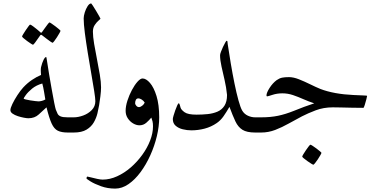

<svg xmlns="http://www.w3.org/2000/svg" viewBox="-20 -771 2214 1117"><path d="M439 -44.4Q439 -27.8 432.9 -13.9Q426.8 0 399.9 0H374Q337.9 0 316.4 -10.5Q294.9 -21 280.5 -52.2Q266.1 -83.5 250.5 -146.5Q229 -127 205.3 -105Q181.6 -83 145 -83Q136.2 -83 119.1 -86.2Q102.1 -89.4 84 -95.2Q65.9 -101.1 53.2 -109.9Q40.5 -118.7 40.5 -130.4Q40.5 -142.1 52.2 -166.5Q64 -190.9 81.3 -217.5Q98.6 -244.1 115.2 -262.2Q138.7 -287.6 165.8 -305.9Q192.9 -324.2 218.8 -335Q218.3 -341.3 217.8 -348.1Q217.3 -355 217.3 -361.3Q217.3 -366.2 217.5 -370.8Q217.8 -375.5 218.8 -380.4Q225.1 -406.2 233.4 -422.9Q241.7 -439.5 249 -439.5Q250 -439.5 254.4 -410.2Q258.8 -380.9 265.6 -339.4Q272.9 -297.4 280.8 -252Q288.6 -206.5 295.4 -173.3Q302.2 -140.1 304.7 -133.3Q310.1 -118.7 315.4 -108.6Q320.8 -98.6 333.7 -93.5Q346.7 -88.4 374 -88.4H399.9Q426.8 -88.4 432.9 -74.7Q439 -61 439 -44.4ZM243.7 -192.4Q240.2 -212.4 236.1 -238Q231.9 -263.7 226.1 -285.2Q190.9 -275.4 166.7 -255.4Q142.6 -235.4 130.1 -218Q117.7 -200.7 117.7 -197.8Q117.7 -195.3 129.2 -192.4Q140.6 -189.5 156.2 -187Q171.9 -184.6 185.8 -182.9Q199.7 -181.2 204.6 -181.2Q211.9 -181.2 224.1 -184.3Q236.3 -187.5 243.7 -192.4ZM332 -591.8Q332 -589.4 325.9 -578.4Q319.8 -567.4 311.3 -554.2Q302.7 -541 295.4 -531.5Q288.1 -522 285.2 -522Q283.7 -522 274.7 -528.3Q265.6 -534.7 254.2 -543.2Q242.7 -551.8 234.1 -558.6Q225.6 -565.4 224.6 -565.9Q221.7 -568.4 219.2 -568.4Q216.8 -568.4 214.4 -565.9Q213.4 -564.9 204.1 -551.3Q194.8 -537.6 184.8 -524.2Q174.8 -510.7 171.9 -510.7Q169.9 -510.7 159.9 -517.1Q149.9 -523.4 137.9 -532.2Q126 -541 117.2 -548.6Q108.4 -556.2 108.4 -558.6Q108.4 -561.5 115 -572.3Q121.6 -583 130.1 -595.9Q138.7 -608.9 146 -618.4Q153.3 -627.9 154.8 -627.9Q159.2 -627.9 172.9 -617.7Q186.5 -607.4 199.2 -596.9Q211.9 -586.4 212.9 -585Q217.3 -580.6 219.2 -580.6Q222.2 -580.6 225.6 -585.9Q226.6 -587.4 236.1 -600.8Q245.6 -614.3 255.6 -627.4Q265.6 -640.6 267.6 -640.6Q270 -640.6 280 -633.8Q290 -627 302.2 -617.9Q314.5 -608.9 323.2 -601.1Q332 -593.3 332 -591.8Z M567.9 -262.7Q567.9 -241.2 564 -210.2Q560.1 -179.2 556.6 -158.7Q553.2 -138.7 546.9 -111.8Q540.5 -85 525.9 -59.3Q511.2 -33.7 483.4 -16.8Q455.6 0 409.2 0H383.3Q356.4 0 350.3 -13.9Q344.2 -27.8 344.2 -44.4Q344.2 -61 350.3 -74.7Q356.4 -88.4 383.3 -88.4H409.2Q435.1 -88.4 464.4 -99.1Q493.7 -109.9 514.2 -131.1Q534.7 -152.3 534.7 -182.6Q534.7 -198.7 527.8 -242.4Q521 -286.1 510.7 -344.5Q500.5 -402.8 490.5 -464.4Q480.5 -525.9 473.6 -579.1Q466.8 -632.3 466.8 -664.1Q466.8 -678.2 473.1 -698.7Q479.5 -719.2 489.7 -735.1Q500 -751 510.7 -751Q511.7 -751 520 -738.3Q528.3 -725.6 538.6 -708.5Q548.8 -691.4 556.6 -677.7Q564.5 -664.1 564.5 -662.6Q564.5 -660.6 553.5 -651.4Q542.5 -642.1 531.5 -626Q520.5 -609.9 520.5 -586.9Q520.5 -558.6 527.6 -516.1Q534.7 -473.6 544.2 -426.5Q553.7 -379.4 560.8 -336.2Q567.9 -293 567.9 -262.7Z M906.2 -88.4Q906.2 -36.1 892.6 21Q878.9 78.1 854.5 132.3Q830.1 186.5 797.6 230.5Q765.1 274.4 727.5 300.3Q689.9 326.2 649.9 326.2Q606 326.2 567.9 312.5Q529.8 298.8 506.3 284.2Q482.9 269.5 482.9 267.1Q482.9 263.7 484.6 260Q486.3 256.3 488.3 256.3Q491.2 256.3 508.1 260.7Q524.9 265.1 544.9 269.5Q564.9 273.9 577.1 273.9Q619.1 273.9 661.4 254.6Q703.6 235.4 741 202.9Q778.3 170.4 807.6 129.9Q836.9 89.4 853.5 46.4Q870.1 3.4 870.1 -36.1Q870.1 -53.7 867.2 -65.4Q864.3 -77.1 860.4 -86.9Q849.1 -72.8 831.8 -57.4Q814.5 -42 791.5 -42Q773.4 -42 754.9 -52.7Q736.3 -63.5 723.6 -82.5Q710.9 -101.6 710.9 -126Q710.9 -153.3 721.4 -185.8Q731.9 -218.3 747.6 -247.6Q763.2 -276.9 780 -295.7Q796.9 -314.5 809.1 -314.5Q830.1 -314.5 852.5 -288.6Q875 -262.7 890.6 -212.2Q906.2 -161.6 906.2 -88.4ZM821.8 -174.3Q814.5 -186 803.5 -192.4Q792.5 -198.7 785.6 -198.7Q774.9 -198.7 770.5 -190.2Q766.1 -181.6 766.1 -169.9Q766.1 -164.1 772.7 -156Q779.3 -147.9 788.6 -147.9Q796.9 -147.9 807.4 -156Q817.9 -164.1 821.8 -174.3Z M1529.3 -44.4Q1529.3 -27.8 1523.2 -13.9Q1517.1 0 1490.2 0H1464.4Q1416 0 1390.6 -15.9Q1365.2 -31.7 1349.6 -64.7Q1334 -97.7 1314.9 -149.4Q1296.9 -118.2 1280.3 -94.5Q1263.7 -70.8 1241.2 -55.2Q1208.5 -32.7 1170.4 -22.7Q1132.3 -12.7 1093.3 -12.7Q1068.4 -12.7 1043.5 -18.8Q1018.6 -24.9 1002 -39.3Q985.4 -53.7 985.4 -78.6Q985.4 -83.5 989.5 -97.9Q993.7 -112.3 999.5 -128.9Q1005.4 -145.5 1011 -157.7Q1016.6 -169.9 1019.5 -169.9Q1023.9 -169.9 1026.4 -159.4Q1028.8 -148.9 1030.8 -143.6Q1035.2 -131.3 1054.4 -117.7Q1073.7 -104 1123.5 -104Q1156.2 -104 1187.7 -107.2Q1219.2 -110.4 1244.9 -121.3Q1270.5 -132.3 1285.6 -155.5Q1300.8 -178.7 1300.8 -218.8Q1296.4 -263.2 1286.6 -305.4Q1276.9 -347.7 1268.6 -384.5Q1260.3 -421.4 1260.3 -449.7Q1260.3 -456.1 1265.4 -469.7Q1270.5 -483.4 1277.3 -498Q1284.2 -512.7 1290.3 -523.2Q1296.4 -533.7 1297.9 -533.7Q1301.8 -533.7 1303 -530.5Q1304.2 -527.3 1304.7 -514.6Q1312.5 -462.4 1322.5 -402.6Q1332.5 -342.8 1344 -286.4Q1355.5 -230 1367.2 -187.5Q1378.9 -145 1389.2 -127.4Q1400.9 -107.9 1421.6 -98.1Q1442.4 -88.4 1464.4 -88.4H1490.2Q1517.1 -88.4 1523.2 -74.7Q1529.3 -61 1529.3 -44.4Z M2115.7 -212.9Q2115.7 -210.4 2111.3 -193.1Q2106.9 -175.8 2101.8 -159.7Q2096.7 -143.6 2093.8 -143.6Q2064.9 -143.6 2029.5 -144.3Q1994.1 -145 1963.4 -145.8Q1932.6 -146.5 1916.5 -146.5Q1862.3 -146.5 1816.7 -129.2Q1771 -111.8 1736.8 -94.2Q1698.2 -74.2 1659.4 -52.2Q1620.6 -30.3 1581.1 -15.1Q1541.5 0 1499.5 0H1473.6Q1446.8 0 1440.7 -13.9Q1434.6 -27.8 1434.6 -44.4Q1434.6 -61 1440.7 -74.7Q1446.8 -88.4 1473.6 -88.4H1499.5Q1553.7 -88.4 1597.2 -97.4Q1640.6 -106.4 1689.5 -126Q1716.8 -137.2 1748 -148.9Q1779.3 -160.6 1808.1 -169.9Q1776.4 -180.2 1745.6 -193.8Q1714.8 -207.5 1684.6 -217.8Q1654.3 -228 1623 -228Q1591.8 -228 1565.2 -219.2Q1538.6 -210.4 1534.2 -210.4Q1530.3 -210.4 1530.3 -215.8Q1530.3 -231.4 1548.3 -259.5Q1566.4 -287.6 1589.4 -304.7Q1605.5 -315.9 1621.1 -319.1Q1636.7 -322.3 1661.6 -322.3Q1687.5 -322.3 1719.5 -309.6Q1751.5 -296.9 1784.2 -280.8Q1816.9 -264.6 1844.2 -253.4Q1881.8 -238.8 1931.2 -229.7Q1980.5 -220.7 2035.6 -218.3Q2069.8 -216.3 2092.8 -215.8Q2115.7 -215.3 2115.7 -212.9ZM1850.1 118.2Q1850.1 120.6 1844 131.6Q1837.9 142.6 1829.3 155.5Q1820.8 168.5 1813 178Q1805.2 187.5 1802.2 187.5Q1800.8 187.5 1790.8 181.2Q1780.8 174.8 1768.6 166.3Q1756.3 157.7 1747.3 150.1Q1738.3 142.6 1738.3 140.1Q1738.3 137.2 1744.6 126.5Q1751 115.7 1759.8 102.8Q1768.6 89.8 1776.1 80.3Q1783.7 70.8 1785.6 70.8Q1788.6 70.8 1798.8 77.4Q1809.1 84 1820.8 92.8Q1832.5 101.6 1841.3 109.1Q1850.1 116.7 1850.1 118.2Z"/></svg>

Font: Scheherazade New Rohingya
Style: Regular
Weight: 400
Designer: SIL International
Foundry: SIL International
Version: Version 3.000 ; LngRng